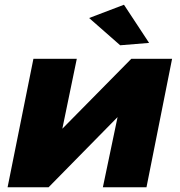

<svg xmlns="http://www.w3.org/2000/svg" viewBox="-20 -790 758 810"><path d="M121 -542H304L243 -247L534 -542H706L598 0H414L476 -296L185 0H12ZM487 -599 356 -714 503 -770 609 -609Z"/></svg>

Font: Argentum Sans
Style: Bold Italic
Weight: 700
Italic angle: -11°
Designer: Julieta Ulanovsky (font), Cristiano Sobral (main changes and remaster)
Foundry: Julieta Ulanovsky (font), Cristiano Sobral (main changes and remaster)
Version: Version 2.007;June 15, 2022;FontCreator 14.0.0.2814 64-bit; 